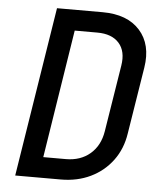

<svg xmlns="http://www.w3.org/2000/svg" viewBox="-52 -776 705 823"><g transform="rotate(5 300.0 -365.0)"><path d="M44 0 160 -730H356Q463 -730 517 -669.5Q571 -609 555 -509L509 -222Q499 -155 462 -105Q425 -55 368 -27.5Q311 0 240 0ZM157 -89H254Q317 -89 358.5 -124.5Q400 -160 410 -222L456 -509Q466 -571 435 -606Q404 -641 341 -641H244Z"/></g></svg>

Font: JetBrains Mono NL Medium
Style: Italic
Weight: 500
Italic angle: -9°
Monospace: yes
Designer: Philipp Nurullin, Konstantin Bulenkov
Foundry: JetBrains
Version: Version 2.305; ttfautohint (v1.8.4.7-5d5b)